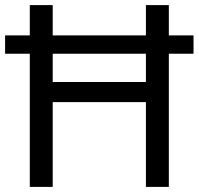

<svg xmlns="http://www.w3.org/2000/svg" viewBox="-20 -734 781 754"><path d="M97 0V-523H0V-595H97V-714H187V-595H553V-714H643V-595H740V-523H643V0H553V-333H187V0ZM187 -412H553V-523H187Z"/></svg>

Font: TSCustom
Style: Regular
Weight: 400
Designer: Monotype Design Team
Foundry: Monotype Imaging Inc.
Version: Version 2.004; ttfautohint (v1.8.3) -l 8 -r 50 -G 200 -x 14 